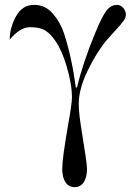

<svg xmlns="http://www.w3.org/2000/svg" viewBox="-20 -488 568 790"><path d="M236 206Q236 166 260 27Q276 -61 276 -87Q276 -143 253.5 -217.5Q231 -292 198 -333Q177 -359 156.5 -367.5Q136 -376 104 -376Q62 -376 20 -325Q20 -374 46 -421Q72 -468 121 -468Q166 -468 197 -432.5Q228 -397 244 -349Q276 -249 292 -128H297Q319 -224 370 -348Q383 -379 388.5 -391.5Q394 -404 406.5 -426.5Q419 -449 432.5 -458.5Q446 -468 462 -468Q476 -468 487 -455.5Q498 -443 498 -427Q498 -416 489 -403Q480 -390 455.5 -363.5Q431 -337 419 -323Q378 -274 341 -198Q304 -122 304 -60Q304 -22 316 50Q338 184 338 206Q338 242 324.5 262Q311 282 287 282Q263 282 249.5 262Q236 242 236 206Z"/></svg>

Font: Old Standard TT
Style: Regular
Weight: 400
Designer: Alexey Kryukov <alexios@thessalonica.org.ru>
Version: Version 2.2